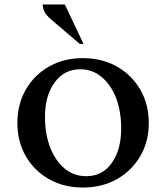

<svg xmlns="http://www.w3.org/2000/svg" viewBox="-20 -832 746 862"><path d="M352 10Q267 10 200.5 -27.5Q134 -65 96 -130.5Q58 -196 58 -280Q58 -364 96 -430Q134 -496 200.5 -533.5Q267 -571 352 -571Q438 -571 504.5 -533.5Q571 -496 609.5 -430Q648 -364 648 -280Q648 -196 609.5 -130.5Q571 -65 504.5 -27.5Q438 10 352 10ZM367 -41Q440 -41 482 -100.5Q524 -160 524 -255Q524 -334 500.5 -393.5Q477 -453 435.5 -487Q394 -521 341 -521Q268 -521 225 -461.5Q182 -402 182 -308Q182 -230 205.5 -169.5Q229 -109 270.5 -75Q312 -41 367 -41ZM338 -635 209 -745Q187 -764 179.5 -779.5Q172 -795 172 -812H271L355 -635Z"/></svg>

Font: Spectral SC SemiBold
Style: Regular
Weight: 600
Designer: Jean-Baptiste Levee
Foundry: Production Type
Version: Version 2.001